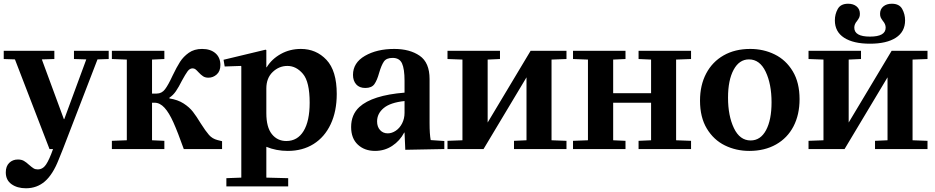

<svg xmlns="http://www.w3.org/2000/svg" viewBox="-20 -798 5004 1028"><path d="M76 56Q95 56 108 63.5Q121 71 136 85Q151 98 160 103.5Q169 109 182 109Q209 109 226.5 83Q244 57 264 0H245L60 -480L0 -482V-526H271V-482L204 -480L322 -160H324L442 -480L376 -482V-526H562V-482L502 -480L317 0L294 57Q263 136 220.5 173Q178 210 119 210Q72 210 41.5 188Q11 166 11 125Q11 92 29.5 74Q48 56 76 56Z M659 -47V-479L579 -482V-526H860V-482L794 -479V-297H819Q846 -297 863.5 -320Q881 -343 904 -393Q926 -439 944 -467Q962 -495 991 -515.5Q1020 -536 1062 -536Q1107 -536 1133.5 -513Q1160 -490 1160 -450Q1160 -417 1140.5 -399.5Q1121 -382 1096 -382Q1079 -382 1067.5 -389.5Q1056 -397 1043 -411Q1033 -422 1026.5 -427Q1020 -432 1011 -432Q996 -432 984.5 -416.5Q973 -401 954 -366Q937 -332 922 -310Q907 -288 887 -275V-271Q932 -264 963 -244Q994 -224 1013 -199.5Q1032 -175 1055 -137Q1081 -96 1099 -75.5Q1117 -55 1145 -48L1169 -42V0H964Q932 -90 908.5 -142.5Q885 -195 860.5 -221.5Q836 -248 808 -248H794V-47L860 -44V0H579V-44Z M1402 -532 1406 -530V-438H1408Q1435 -482 1483.5 -509Q1532 -536 1591 -536Q1673 -536 1728 -477.5Q1783 -419 1783 -295Q1783 -202 1750.5 -133Q1718 -64 1659 -27Q1600 10 1521 10Q1459 10 1406 -12V153L1523 156V200H1192V156L1272 153V-443L1270 -445L1183 -442L1177 -478ZM1513 -43Q1573 -43 1605.5 -96.5Q1638 -150 1638 -248Q1638 -360 1602 -402.5Q1566 -445 1519 -445Q1474 -445 1440 -412.5Q1406 -380 1406 -324V-192Q1406 -117 1435.5 -80Q1465 -43 1513 -43Z M1904 -225Q1973 -288 2146 -302V-365Q2146 -429 2132.5 -458.5Q2119 -488 2082 -488Q2049 -488 2035.5 -468.5Q2022 -449 2010 -408Q1999 -368 1984.5 -347.5Q1970 -327 1936 -327Q1904 -327 1887 -346.5Q1870 -366 1870 -397Q1870 -462 1934 -499Q1998 -536 2091 -536Q2174 -536 2227 -499.5Q2280 -463 2280 -375V-139Q2280 -80 2286 -48L2359 -43V0L2150 4L2146 -88H2144Q2121 -44 2080 -17Q2039 10 1988 10Q1932 10 1896 -23.5Q1860 -57 1860 -118Q1860 -184 1904 -225ZM2056 -84Q2078 -84 2099 -98Q2120 -112 2133 -137.5Q2146 -163 2146 -194V-257Q2070 -249 2034.5 -219.5Q1999 -190 1999 -148Q1999 -119 2015 -101.5Q2031 -84 2056 -84Z M2456 -47V-479L2376 -482V-526H2657V-482L2591 -479V-142L2821 -526H3013V-482L2933 -479V-47L3013 -44V0H2732V-44L2799 -47V-384L2569 0H2376V-44Z M3128 -47V-479L3048 -482V-526H3329V-482L3263 -479V-299H3466V-479L3399 -482V-526H3680V-482L3600 -479V-47L3680 -44V0H3399V-44L3466 -47V-248H3263V-47L3329 -44V0H3048V-44Z M3997 -536Q4068 -536 4128 -506.5Q4188 -477 4224.5 -416.5Q4261 -356 4261 -267Q4261 -184 4228.5 -121.5Q4196 -59 4135 -24.5Q4074 10 3992 10Q3921 10 3861 -19.5Q3801 -49 3764.5 -109.5Q3728 -170 3728 -259Q3728 -342 3761 -404.5Q3794 -467 3854.5 -501.5Q3915 -536 3997 -536ZM3999 -46Q4052 -46 4081.5 -101Q4111 -156 4111 -250Q4111 -348 4079.5 -414Q4048 -480 3990 -480Q3938 -480 3908 -424.5Q3878 -369 3878 -275Q3878 -178 3909.5 -112Q3941 -46 3999 -46Z M4389 -47V-479L4309 -482V-526H4590V-482L4524 -479V-142L4754 -526H4946V-482L4866 -479V-47L4946 -44V0H4665V-44L4732 -47V-384L4502 0H4309V-44ZM4450 -689Q4450 -722 4465.5 -750Q4481 -778 4521 -778Q4549 -778 4566.5 -763.5Q4584 -749 4584 -724Q4584 -712 4580.5 -704.5Q4577 -697 4569 -686Q4554 -669 4554 -650Q4554 -602 4638 -602Q4722 -602 4722 -650Q4722 -669 4707 -686Q4699 -697 4695.5 -704.5Q4692 -712 4692 -724Q4692 -749 4709.5 -763.5Q4727 -778 4755 -778Q4795 -778 4810.5 -750Q4826 -722 4826 -689Q4826 -628 4776.5 -596Q4727 -564 4638 -564Q4549 -564 4499.5 -596Q4450 -628 4450 -689Z"/></svg>

Font: Minipax
Style: Bold
Weight: 600
Designer: Raphaël Ronot, Igor Stepanchenko (Cyrillic)
Foundry: steppetype
Version: Version 1.002